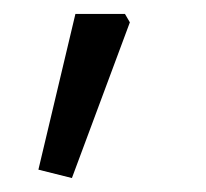

<svg xmlns="http://www.w3.org/2000/svg" viewBox="-20 -118 295 275"><path d="M35 125 88 -98H159L166 -86L83 137Z"/></svg>

Font: Oxanium Light
Style: Regular
Weight: 300
Designer: Severin Meyer
Version: Version 1.000